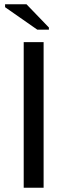

<svg xmlns="http://www.w3.org/2000/svg" viewBox="-20 -887 318 907"><path d="M186 0H92V-688H186ZM211 -747H156L4 -853V-867H105L211 -757Z"/></svg>

Font: Libra Sans
Style: Regular
Weight: 400
Foundry: Context Ltd
Version: Version 1.002